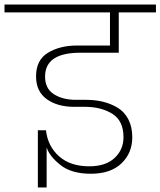

<svg xmlns="http://www.w3.org/2000/svg" viewBox="-65 -760 712 852"><path d="M-45 -705V-740H627V-705H462V-526H291Q135 -526 135 -420Q135 -367 174 -342Q213 -317 272 -317H317Q357 -317 392 -308.5Q427 -300 457 -282Q487 -264 504.5 -230.5Q522 -197 522 -151Q522 -81 474 -35Q426 11 338 11Q252 11 203 -28Q154 -67 142 -106V72H103V-182H139Q147 -111 197 -66.5Q247 -22 331 -22Q404 -22 443.5 -59Q483 -96 483 -151Q483 -224 433.5 -255Q384 -286 311 -286H263Q190 -286 142.5 -320Q95 -354 95 -421Q95 -494 148 -526Q201 -558 277 -558H423V-705Z"/></svg>

Font: Poppins ExtraLight
Style: Regular
Weight: 275
Designer: Ninad Kale (Devanagari), Jonny Pinhorn (Latin)
Foundry: Indian Type Foundry
Version: Version 3.200;PS 1.000;hotconv 16.6.54;makeotf.lib2.5.65590